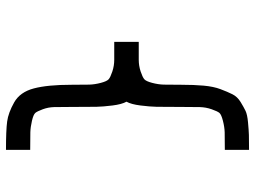

<svg xmlns="http://www.w3.org/2000/svg" viewBox="-128 -662 873 658"><g transform="rotate(90 309.0 -333.5)"><path d="M494 83Q427 83 397 79Q367 75 331.5 55Q296 35 283.5 -12.5Q271 -60 271 -142Q271 -184 270.5 -202.5Q270 -221 264.5 -242Q259 -263 252 -269Q245 -275 225.5 -281.5Q206 -288 185.5 -288Q165 -288 124 -288V-372Q165 -372 185.5 -372Q206 -372 225.5 -378.5Q245 -385 252 -391Q259 -397 264.5 -418Q270 -439 270.5 -457.5Q271 -476 271 -518Q271 -561 274 -594.5Q277 -628 286 -652Q295 -676 303.5 -693Q312 -710 330 -721Q348 -732 360.5 -738Q373 -744 400 -746.5Q427 -749 443 -749.5Q459 -750 494 -750V-667Q452 -667 434 -666.5Q416 -666 394.5 -660.5Q373 -655 367.5 -648.5Q362 -642 355 -622Q348 -602 347.5 -581Q347 -560 347 -518Q347 -456 346.5 -433Q346 -410 342 -378Q338 -346 329 -330Q338 -314 342 -282Q346 -250 346.5 -227Q347 -204 347 -142Q347 -102 347.5 -82Q348 -62 355 -43Q362 -24 367.5 -17.5Q373 -11 394.5 -6Q416 -1 434 -0.5Q452 0 494 0Z"/></g></svg>

Font: Hermit Light
Style: Regular
Weight: 300
Designer: Pablo Caro
Version: Version 2.000;PS 002.000;hotconv 1.0.88;makeotf.lib2.5.64775